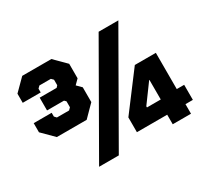

<svg xmlns="http://www.w3.org/2000/svg" viewBox="-137 -924 1247 1147"><g transform="rotate(-30 486.5 -350.0)"><path d="M40 -358V-421H164V-395L177 -381H261L275 -395V-436L264 -447H147V-535H264L275 -547V-585L261 -599H182L168 -585V-559H44V-622L122 -700H323L401 -622V-522L370 -491L401 -460V-358L324 -280H118ZM756 -66H547V-168L737 -420H882V-170H933V-66H882V0H756ZM768 -164V-299H766L673 -172V-164ZM785 -700 384 0H248L649 -700Z"/></g></svg>

Font: Chakra Petch
Style: Bold
Weight: 700
Designer: Katatrad Aksorn Co.,Ltd.
Foundry: Cadson Demak Co.,Ltd.
Version: Version 1.000; ttfautohint (v1.6)